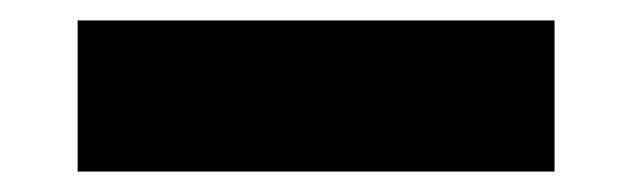

<svg xmlns="http://www.w3.org/2000/svg" viewBox="-20 -374 618 188"><path d="M56 -354H523V-206H56Z"/></svg>

Font: Encode Sans Wide
Style: ExtraBold
Weight: 800
Designer: Pablo Impallari, Andres Torresi
Foundry: Pablo Impallari, Andres Torresi
Version: Version 1.000; ttfautohint (v1.00) -l 8 -r 50 -G 200 -x 14 -